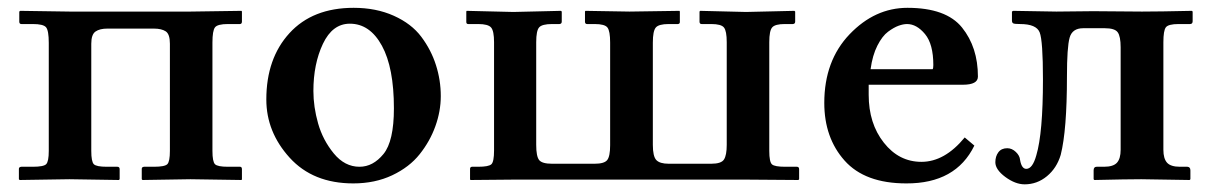

<svg xmlns="http://www.w3.org/2000/svg" viewBox="-20 -464 3130 496"><path d="M106 -353Q106 -385.3 98.9 -393.6Q91.8 -401.9 64.9 -401.9H35.2Q30.3 -401.9 29.8 -407.2V-434.1L32.2 -436L160.2 -434.1H252H377.9H472.2L604 -436L605 -434.1V-408.2Q605 -402.3 600.1 -401.9H568.8Q542 -401.9 535.4 -393.3Q528.8 -384.8 528.8 -354V-74.2Q528.8 -46.4 535.4 -39.8Q542 -33.2 568.8 -33.2H600.1Q605 -33.2 605 -26.9V-1L604 1L472.2 -1L348.1 1L346.2 -1V-27.8Q346.2 -32.7 352.1 -33.2H377.9Q405.8 -33.2 412.4 -40Q418.9 -46.9 418.9 -74.2V-351.1Q418.9 -376 408 -383.1Q397 -390.1 377.9 -390.1H256.8Q237.8 -390.1 226.8 -382.6Q215.8 -375 215.8 -351.1V-74.2Q215.8 -46.4 222.4 -39.8Q229 -33.2 255.9 -33.2H283.2Q289.1 -33.2 289.1 -26.9V-1L287.1 1L159.2 -1L30.8 1L28.8 -1V-27.8Q28.8 -32.7 35.2 -33.2H64.9Q92.8 -33.2 99.4 -40Q106 -46.9 106 -74.2Z M883.8 -402.8Q838.9 -402.8 814.2 -350.8Q789.6 -298.8 789.6 -229Q789.6 -188 801.8 -145Q814 -102.1 842.3 -67.6Q870.6 -33.2 908.7 -33.2Q943.8 -33.2 970.7 -66.2Q997.6 -99.1 997.6 -184.1Q997.6 -289.1 966.6 -345.9Q935.5 -402.8 883.8 -402.8ZM668 -207Q668 -313 727.8 -378.4Q787.6 -443.8 893.6 -443.8Q951.7 -443.8 997.3 -423.3Q1043 -402.8 1068.4 -368.9Q1093.8 -335 1106.2 -295.9Q1118.7 -256.8 1118.7 -215.8Q1118.7 -176.8 1104.7 -137.9Q1090.8 -99.1 1064.2 -65.7Q1037.6 -32.2 993.2 -11.2Q948.7 9.8 892.6 9.8Q788.6 9.8 728.3 -56.6Q668 -123 668 -207Z M1967.3 -355V-74.2Q1967.3 -45.4 1974.4 -39.3Q1981.4 -33.2 2008.3 -33.2H2038.6Q2044.4 -33.2 2044.4 -26.9V-1L2042.5 1L1910.2 0H1306.2L1195.3 1L1194.3 -1V-27.8Q1194.3 -32.7 1199.2 -33.2H1215.3Q1242.2 -33.2 1249.3 -39.6Q1256.3 -45.9 1256.3 -75.2V-355Q1256.3 -383.8 1248.8 -392.8Q1241.2 -401.9 1215.3 -401.9H1189.5Q1184.6 -401.9 1184.6 -407.2V-434.1L1185.5 -436L1306.2 -433.1L1429.2 -436L1431.2 -434.1V-408.2Q1431.2 -402.3 1425.3 -401.9H1406.2Q1380.4 -401.9 1372.8 -393.3Q1365.2 -384.8 1365.2 -355V-89.8Q1365.2 -60.1 1372.8 -50.5Q1380.4 -41 1406.2 -41H1516.1Q1541 -41 1548.6 -50.5Q1556.2 -60.1 1556.2 -88.9V-354Q1556.2 -383.8 1549.3 -392.8Q1542.5 -401.9 1516.1 -401.9H1496.6Q1491.7 -401.9 1491.2 -407.2V-434.1L1492.2 -436L1606.4 -434.1L1735.4 -436L1736.3 -434.1V-407.2Q1736.3 -402.3 1731.4 -401.9H1707.5Q1681.6 -401.9 1674.1 -392.8Q1666.5 -383.8 1666.5 -354V-89.8Q1666.5 -60.1 1675.5 -50.5Q1684.6 -41 1707.5 -41H1817.4Q1843.3 -41 1850.3 -52Q1857.4 -63 1857.4 -89.8V-355Q1857.4 -383.8 1850.3 -392.8Q1843.3 -401.9 1817.4 -401.9H1792.5Q1787.6 -401.9 1787.1 -407.2V-434.1L1788.6 -436L1907.2 -433.1L2032.2 -436L2034.2 -434.1V-408.2Q2034.2 -402.3 2028.3 -401.9H2007.3Q1982.4 -401.9 1974.9 -393.3Q1967.3 -384.8 1967.3 -355Z M2229 -285.2H2389.2Q2391.1 -287.1 2391.1 -295.9Q2391.1 -350.1 2369.6 -376Q2348.1 -401.9 2323.2 -401.9Q2313.5 -401.9 2301.3 -397.5Q2289.1 -393.1 2274.2 -382.1Q2259.3 -371.1 2246.6 -346.2Q2233.9 -321.3 2229 -285.2ZM2472.2 -108.9 2497.1 -87.9Q2449.2 10.3 2321.3 9.8Q2214.4 9.8 2161.9 -49.1Q2109.4 -107.9 2109.4 -198.2Q2109.4 -307.1 2174.8 -375.5Q2240.2 -443.8 2324.2 -443.8Q2424.3 -443.8 2465.3 -392.8Q2506.3 -341.8 2506.3 -266.1Q2506.3 -245.1 2467.3 -245.1H2224.1V-219.2Q2224.1 -145 2263.2 -95.5Q2302.2 -45.9 2360.4 -45.9Q2420.4 -45.9 2472.2 -108.9Z M2631.3 -27.8Q2619.1 -27.8 2615.2 -50.8Q2614.3 -62 2604.2 -71.5Q2594.2 -81.1 2582 -81.1Q2566.9 -81.1 2559.1 -70.6Q2551.3 -60.1 2551.3 -44.9Q2551.3 -25.9 2577.1 -6.8Q2603 12.2 2627 12.2Q2659.2 12.2 2684.6 -8.8Q2710 -29.8 2720.2 -64Q2736.3 -127.9 2736.3 -266.1Q2736.3 -342.3 2743.2 -366.7Q2750 -391.1 2778.3 -391.1H2834Q2859.9 -391.1 2867.4 -380.6Q2875 -370.1 2875 -341.8V-77.1Q2875 -54.2 2865.5 -43.7Q2856 -33.2 2832 -33.2H2813Q2805.2 -33.2 2805.2 -23.9V-1L2807.1 1Q2892.1 -1 2928.2 -1L3053.2 1L3055.2 -1V-23.9Q3055.2 -32.7 3047.4 -33.2H3028.3Q3004.4 -33.2 2994.9 -43.7Q2985.4 -54.2 2985.4 -77.1V-355Q2985.4 -384.8 2991.7 -393.3Q2998 -401.9 3024.9 -401.9H3054.2Q3061 -401.9 3061 -409.2V-434.1L3059.1 -436Q2974.1 -434.1 2930.2 -434.1L2804.2 -435.1Q2742.2 -434.1 2709 -434.1L2597.2 -436L2594.2 -434.1V-411.1Q2594.2 -405.3 2597.7 -403.6Q2601.1 -401.9 2615.2 -401.9Q2657.2 -401.9 2665.8 -380.4Q2674.3 -358.9 2674.3 -258.8Q2674.3 -120.6 2657.2 -63Q2647.5 -27.8 2631.3 -27.8Z"/></svg>

Font: Linux Libertine
Style: Semibold
Weight: 600
Designer: Philipp H. Poll
Foundry: Philipp H. Poll
Version: Version 5.1.2 ; ttfautohint (v0.9)